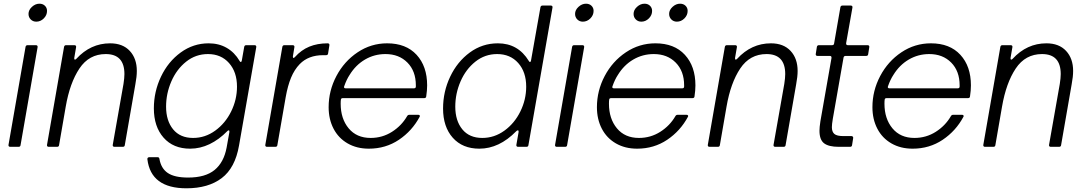

<svg xmlns="http://www.w3.org/2000/svg" viewBox="-20 -793 5864 1037"><path d="M91 -9Q90 0 80 0H35Q30 0 27.5 -3Q25 -6 26 -11L118 -540Q120 -549 129 -549H174Q179 -549 181.5 -546Q184 -543 183 -538ZM134 -718Q134 -739 152.5 -756Q171 -773 193 -773Q211 -773 222.5 -762Q234 -751 234 -734Q234 -711 216.5 -693.5Q199 -676 176 -676Q158 -676 146 -688Q134 -700 134 -718Z M299 -9Q298 0 288 0H243Q238 0 235.5 -3Q233 -6 234 -11L326 -540Q328 -549 337 -549H382Q387 -549 389.5 -546Q392 -543 391 -538L381 -480V-477Q381 -471 385 -471Q388 -471 392 -475Q469 -559 575 -559Q643 -559 681 -518Q719 -477 719 -410Q719 -379 711 -337L654 -9Q653 0 643 0H598Q593 0 590.5 -3Q588 -6 589 -11L647 -340Q652 -372 652 -393Q652 -501 551 -501Q461 -501 409 -423Q357 -345 335 -217Z M776 67V65Q776 61 779 58.5Q782 56 786 56H831Q840 56 841 65Q850 117 886.5 141.5Q923 166 996 166Q1089 166 1139 125Q1189 84 1204 4L1219 -80V-83Q1219 -89 1215 -89Q1212 -89 1208 -85Q1163 -39 1112 -14.5Q1061 10 1007 10Q916 10 863.5 -49.5Q811 -109 811 -208Q811 -298 849.5 -379Q888 -460 956 -509.5Q1024 -559 1107 -559Q1162 -559 1204.5 -534.5Q1247 -510 1274 -464Q1277 -458 1281 -458Q1284 -458 1286 -466L1299 -540Q1301 -549 1310 -549H1355Q1360 -549 1362.5 -546Q1365 -543 1364 -538L1271 -7Q1250 114 1177.5 169Q1105 224 987 224Q795 224 776 67ZM1260 -325Q1260 -404 1217 -452.5Q1174 -501 1103 -501Q1037 -501 985.5 -460Q934 -419 905.5 -353.5Q877 -288 877 -217Q877 -141 915 -94.5Q953 -48 1023 -48Q1088 -48 1142.5 -87.5Q1197 -127 1228.5 -191Q1260 -255 1260 -325Z M1422 0Q1417 0 1414.5 -3Q1412 -6 1413 -11L1505 -540Q1507 -549 1516 -549H1561Q1566 -549 1568.5 -546Q1571 -543 1570 -538L1562 -489V-486Q1562 -480 1566 -480Q1568 -480 1573 -485Q1607 -523 1650.5 -541Q1694 -559 1750 -559Q1755 -559 1757.5 -556Q1760 -553 1759 -548L1752 -504Q1751 -495 1741 -495H1725Q1646 -495 1599 -447Q1570 -417 1552 -373.5Q1534 -330 1523 -268L1478 -9Q1477 0 1467 0Z M1755 -214Q1755 -303 1797 -382.5Q1839 -462 1911.5 -510.5Q1984 -559 2071 -559Q2173 -559 2230 -497Q2287 -435 2287 -332Q2287 -305 2282 -272Q2281 -263 2271 -263H1832Q1823 -263 1821.5 -256.5Q1820 -250 1820 -233Q1820 -152 1863 -100Q1906 -48 1982 -48Q2045 -48 2097 -81Q2149 -114 2179 -166Q2183 -173 2191 -173H2239Q2244 -173 2246.5 -170Q2249 -167 2247 -163Q2206 -86 2134.5 -38Q2063 10 1972 10Q1907 10 1857.5 -18.5Q1808 -47 1781.5 -98Q1755 -149 1755 -214ZM2216 -316Q2226 -316 2226 -326V-332Q2226 -409 2180.5 -455Q2135 -501 2062 -501Q2002 -501 1951.5 -471.5Q1901 -442 1868 -388Q1852 -364 1839 -327L1838 -323Q1838 -316 1847 -316Z M2373 -207Q2373 -298 2411.5 -379Q2450 -460 2517.5 -509.5Q2585 -559 2669 -559Q2778 -559 2836 -464Q2839 -458 2843 -458Q2846 -458 2848 -466L2899 -754Q2901 -763 2910 -763H2955Q2960 -763 2962.5 -760Q2965 -757 2964 -752L2834 -9Q2833 0 2823 0H2778Q2773 0 2770.5 -3Q2768 -6 2769 -11L2781 -80V-83Q2781 -89 2777 -89Q2773 -89 2768 -84Q2676 10 2569 10Q2478 10 2425.5 -49Q2373 -108 2373 -207ZM2822 -325Q2822 -404 2779 -452.5Q2736 -501 2665 -501Q2599 -501 2547.5 -460Q2496 -419 2467.5 -353.5Q2439 -288 2439 -217Q2439 -141 2477 -94.5Q2515 -48 2585 -48Q2650 -48 2704.5 -87.5Q2759 -127 2790.5 -191Q2822 -255 2822 -325Z M3043 -9Q3042 0 3032 0H2987Q2982 0 2979.5 -3Q2977 -6 2978 -11L3070 -540Q3072 -549 3081 -549H3126Q3131 -549 3133.5 -546Q3136 -543 3135 -538ZM3086 -718Q3086 -739 3104.5 -756Q3123 -773 3145 -773Q3163 -773 3174.5 -762Q3186 -751 3186 -734Q3186 -711 3168.5 -693.5Q3151 -676 3128 -676Q3110 -676 3098 -688Q3086 -700 3086 -718Z M3204 -214Q3204 -303 3246 -382.5Q3288 -462 3360.5 -510.5Q3433 -559 3520 -559Q3622 -559 3679 -497Q3736 -435 3736 -332Q3736 -305 3731 -272Q3730 -263 3720 -263H3281Q3272 -263 3270.5 -256.5Q3269 -250 3269 -233Q3269 -152 3312 -100Q3355 -48 3431 -48Q3494 -48 3546 -81Q3598 -114 3628 -166Q3632 -173 3640 -173H3688Q3693 -173 3695.5 -170Q3698 -167 3696 -163Q3655 -86 3583.5 -38Q3512 10 3421 10Q3356 10 3306.5 -18.5Q3257 -47 3230.5 -98Q3204 -149 3204 -214ZM3665 -316Q3675 -316 3675 -326V-332Q3675 -409 3629.5 -455Q3584 -501 3511 -501Q3451 -501 3400.5 -471.5Q3350 -442 3317 -388Q3301 -364 3288 -327L3287 -323Q3287 -316 3296 -316ZM3402 -718Q3402 -739 3420.5 -756Q3439 -773 3461 -773Q3479 -773 3490.5 -762Q3502 -751 3502 -734Q3502 -711 3484.5 -693.5Q3467 -676 3444 -676Q3426 -676 3414 -688Q3402 -700 3402 -718ZM3594 -718Q3594 -739 3612.5 -756Q3631 -773 3653 -773Q3671 -773 3682.5 -762Q3694 -751 3694 -734Q3694 -711 3676.5 -693.5Q3659 -676 3636 -676Q3618 -676 3606 -688Q3594 -700 3594 -718Z M3868 -9Q3867 0 3857 0H3812Q3807 0 3804.5 -3Q3802 -6 3803 -11L3895 -540Q3897 -549 3906 -549H3951Q3956 -549 3958.5 -546Q3961 -543 3960 -538L3950 -480V-477Q3950 -471 3954 -471Q3957 -471 3961 -475Q4038 -559 4144 -559Q4212 -559 4250 -518Q4288 -477 4288 -410Q4288 -379 4280 -337L4223 -9Q4222 0 4212 0H4167Q4162 0 4159.5 -3Q4157 -6 4158 -11L4216 -340Q4221 -372 4221 -393Q4221 -501 4120 -501Q4030 -501 3978 -423Q3926 -345 3904 -217Z M4582 -9Q4581 0 4571 0H4510Q4456 0 4431 -19Q4406 -38 4406 -87Q4406 -105 4411 -138L4471 -480V-482Q4471 -491 4462 -491H4395Q4390 -491 4387.5 -494Q4385 -497 4386 -502L4392 -540Q4394 -549 4403 -549H4474Q4484 -549 4485 -558L4519 -754Q4521 -763 4530 -763H4575Q4580 -763 4582.5 -760Q4585 -757 4584 -752L4550 -560V-558Q4550 -549 4559 -549H4666Q4671 -549 4673.5 -546Q4676 -543 4675 -538L4669 -500Q4668 -491 4658 -491H4547Q4538 -491 4536 -482L4478 -151Q4473 -121 4473 -106Q4473 -81 4486.5 -69.5Q4500 -58 4535 -58H4579Q4583 -58 4586 -55Q4589 -52 4588 -47Z M4692 -214Q4692 -303 4734 -382.5Q4776 -462 4848.5 -510.5Q4921 -559 5008 -559Q5110 -559 5167 -497Q5224 -435 5224 -332Q5224 -305 5219 -272Q5218 -263 5208 -263H4769Q4760 -263 4758.5 -256.5Q4757 -250 4757 -233Q4757 -152 4800 -100Q4843 -48 4919 -48Q4982 -48 5034 -81Q5086 -114 5116 -166Q5120 -173 5128 -173H5176Q5181 -173 5183.5 -170Q5186 -167 5184 -163Q5143 -86 5071.5 -38Q5000 10 4909 10Q4844 10 4794.5 -18.5Q4745 -47 4718.5 -98Q4692 -149 4692 -214ZM5153 -316Q5163 -316 5163 -326V-332Q5163 -409 5117.5 -455Q5072 -501 4999 -501Q4939 -501 4888.5 -471.5Q4838 -442 4805 -388Q4789 -364 4776 -327L4775 -323Q4775 -316 4784 -316Z M5356 -9Q5355 0 5345 0H5300Q5295 0 5292.5 -3Q5290 -6 5291 -11L5383 -540Q5385 -549 5394 -549H5439Q5444 -549 5446.5 -546Q5449 -543 5448 -538L5438 -480V-477Q5438 -471 5442 -471Q5445 -471 5449 -475Q5526 -559 5632 -559Q5700 -559 5738 -518Q5776 -477 5776 -410Q5776 -379 5768 -337L5711 -9Q5710 0 5700 0H5655Q5650 0 5647.5 -3Q5645 -6 5646 -11L5704 -340Q5709 -372 5709 -393Q5709 -501 5608 -501Q5518 -501 5466 -423Q5414 -345 5392 -217Z"/></svg>

Font: Open Sauce Two Light Italic
Style: Regular
Weight: 300
Italic angle: -10°
Designer: Alfredo Marco Pradil
Foundry: Creative Sauce Fz LLC
Version: Version 1.477